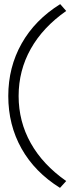

<svg xmlns="http://www.w3.org/2000/svg" viewBox="-20 -722 390 928"><path d="M270 186Q148 110 84 -4Q20 -118 20 -258Q20 -397 84.5 -511.5Q149 -626 271 -702L300 -669Q187 -590 128.5 -485.5Q70 -381 70 -258Q70 -135 128.5 -30.5Q187 74 300 153Z"/></svg>

Font: Lexend ExtraLight
Style: Regular
Weight: 200
Designer: Bonnie Shaver-Troup, Thomas Jockin
Foundry: Lexend
Version: Version 1.007; ttfautohint (v1.8.3)